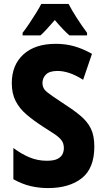

<svg xmlns="http://www.w3.org/2000/svg" viewBox="-20 -947 540 977"><path d="M224 10Q179 10 136 0Q93 -10 48 -35V-194Q88 -164 129.5 -146.5Q171 -129 218 -129Q255 -129 273.5 -139Q292 -149 298.5 -163.5Q305 -178 305 -193Q305 -217 293 -233Q281 -249 257 -265Q233 -281 195 -305Q149 -335 114 -365Q79 -395 59.5 -433Q40 -471 40 -524Q40 -616 99 -670Q158 -724 264 -724Q314 -724 358 -711.5Q402 -699 448 -673L403 -541Q363 -566 331.5 -576Q300 -586 273 -586Q232 -586 214 -568Q196 -550 196 -524Q196 -497 218.5 -479Q241 -461 287 -431Q348 -392 386 -361Q424 -330 442 -293.5Q460 -257 460 -201Q460 -91 396.5 -40.5Q333 10 224 10ZM95 -780Q110 -799 128.5 -826.5Q147 -854 164 -881.5Q181 -909 190 -927H329Q346 -894 370.5 -856Q395 -818 423 -780V-767H333Q317 -781 298.5 -800.5Q280 -820 259 -845Q237 -820 218.5 -799.5Q200 -779 186 -767H95Z"/></svg>

Font: Noto Sans Mono ExtraCondensed Black
Style: Regular
Weight: 900
Width: 2
Designer: Monotype Design Team
Foundry: Monotype Imaging Inc.
Version: Version 2.014